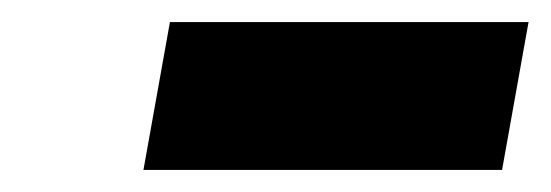

<svg xmlns="http://www.w3.org/2000/svg" viewBox="-20 -755 499 174"><path d="M110 -601H435L459 -735H134Z"/></svg>

Font: Fixel Display 20240404 Black
Style: Italic
Weight: 900
Italic angle: -10°
Designer: AlfaBravo + MacPaw
Foundry: Kyrylo Tkachov, Marchela Mozhyna, Serhii Makarenko, Maria Weinstein, Zakhar Kryvoshyya
Version: Version 1.211;Glyphs 3.2 (3225)